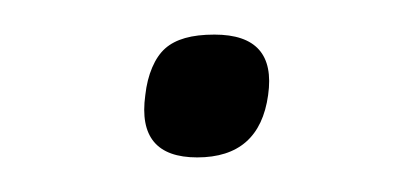

<svg xmlns="http://www.w3.org/2000/svg" viewBox="-20 -81 231 111"><path d="M104 -61Q140 -61 135 -26Q130 10 94 10Q59 10 64 -26Q65 -35 68 -42Q71 -49 75.5 -53Q80 -57 87 -59Q94 -61 104 -61Z"/></svg>

Font: Fivo Sans Thin
Style: Regular
Weight: 250
Foundry: Alexander Slobzheninov
Version: 1.0